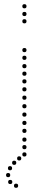

<svg xmlns="http://www.w3.org/2000/svg" viewBox="-20 -750 235 920"><path d="M72 19Q62 19 62 9Q62 -1 72 -1Q82 -1 82 9Q82 19 72 19ZM48 40Q38 40 38 30Q38 20 48 20Q58 20 58 30Q58 40 48 40ZM28 66Q18 66 18 56Q18 46 28 46Q38 46 38 56Q38 66 28 66ZM19 99Q9 99 9 89Q9 79 19 79Q29 79 29 89Q29 99 19 99ZM29 132Q19 132 19 122Q19 112 29 112Q39 112 39 122Q39 132 29 132ZM57 150Q47 150 47 140Q47 130 57 130Q67 130 67 140Q67 150 57 150ZM97 -231Q87 -231 87 -241Q87 -251 97 -251Q107 -251 107 -241Q107 -231 97 -231ZM97 -191Q87 -191 87 -201Q87 -211 97 -211Q107 -211 107 -201Q107 -191 97 -191ZM97 -151Q87 -151 87 -161Q87 -171 97 -171Q107 -171 107 -161Q107 -151 97 -151ZM97 -113Q87 -113 87 -123Q87 -133 97 -133Q107 -133 107 -123Q107 -113 97 -113ZM97 -71Q87 -71 87 -81Q87 -91 97 -91Q107 -91 107 -81Q107 -71 97 -71ZM97 -35Q87 -35 87 -45Q87 -55 97 -55Q107 -55 107 -45Q107 -35 97 -35ZM97 0Q87 0 87 -10Q87 -20 97 -20Q107 -20 107 -10Q107 0 97 0ZM97 -500Q87 -500 87 -510Q87 -520 97 -520Q107 -520 107 -510Q107 -500 97 -500ZM97 -387Q87 -387 87 -397Q87 -407 97 -407Q107 -407 107 -397Q107 -387 97 -387ZM97 -350Q87 -350 87 -360Q87 -370 97 -370Q107 -370 107 -360Q107 -350 97 -350ZM97 -312Q87 -312 87 -322Q87 -332 97 -332Q107 -332 107 -322Q107 -312 97 -312ZM97 -272Q87 -272 87 -282Q87 -292 97 -292Q107 -292 107 -282Q107 -272 97 -272ZM97 -423Q87 -423 87 -433Q87 -443 97 -443Q107 -443 107 -433Q107 -423 97 -423ZM97 -463Q87 -463 87 -473Q87 -483 97 -483Q107 -483 107 -473Q107 -463 97 -463ZM97 -710Q87 -710 87 -720Q87 -730 97 -730Q107 -730 107 -720Q107 -710 97 -710ZM97 -638Q87 -638 87 -648Q87 -658 97 -658Q107 -658 107 -648Q107 -638 97 -638ZM97 -673Q87 -673 87 -683Q87 -693 97 -693Q107 -693 107 -683Q107 -673 97 -673Z"/></svg>

Font: Raleway Dots
Style: Regular
Weight: 400
Designer: Matt McInerney, Pablo Impallari, Rodrigo Fuenzalida, Brenda Gallo
Foundry: Matt McInerney, Pablo Impallari, Rodrigo Fuenzalida, Brenda Gallo
Version: Version 1.000